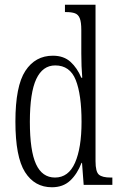

<svg xmlns="http://www.w3.org/2000/svg" viewBox="-20 -780 508 810"><path d="M199 10Q126 10 85.5 -54Q45 -118 45 -267Q45 -417 87 -481Q129 -545 203 -545Q249 -545 277.5 -519Q306 -493 323 -452H327Q325 -475 324 -501Q323 -527 323 -554V-653Q323 -687 316.5 -703Q310 -719 296 -724Q282 -729 260 -729H254V-760H383V-100Q383 -55 397.5 -43Q412 -31 446 -31H454V0H333L326 -93H324Q306 -46 276 -18Q246 10 199 10ZM212 -31Q269 -31 296.5 -93.5Q324 -156 324 -266Q324 -381 299.5 -442.5Q275 -504 213 -504Q160 -504 133 -446.5Q106 -389 106 -266Q106 -144 132 -87.5Q158 -31 212 -31Z"/></svg>

Font: Noto Serif ExtraCondensed Light
Style: Regular
Weight: 300
Width: 2
Designer: Monotype Design Team
Foundry: Monotype Imaging Inc.
Version: Version 2.014; ttfautohint (v1.8.4.7-5d5b)